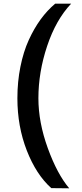

<svg xmlns="http://www.w3.org/2000/svg" viewBox="-20 -810 445 1040"><path d="M257.8 209Q176.3 136.2 125.2 5.4Q74.2 -125.5 74.2 -277.8Q74.2 -367.7 90.6 -448.7Q106.9 -529.8 135.7 -593Q164.6 -656.2 200.2 -705.1Q235.8 -753.9 278.8 -790H365.2Q282.7 -702.6 235.4 -560.8Q188 -418.9 188 -277.8Q188 -147.5 239 -7.1Q290 133.3 355 210Z"/></svg>

Font: Oakes Grotesk Bold
Style: Regular
Weight: 700
Designer: Samuel Oakes
Foundry: Samuel Oakes
Version: Version 1.000;PS 001.000;hotconv 1.0.88;makeotf.lib2.5.64775